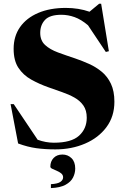

<svg xmlns="http://www.w3.org/2000/svg" viewBox="-20 -770 658 1007"><path d="M580 -236.5Q580 -159 538.2 -103Q496.5 -47 426 -16.8Q355.5 13.5 270.5 13.5Q216 13.5 170.5 7.2Q125 1 75 -17.5L35.5 -224H52L177.5 -37Q220.5 -21.5 262.5 -21.5Q354 -21.5 394.5 -58.2Q435 -95 435 -152.5Q435 -191.5 417.2 -216.8Q399.5 -242 370 -258.5Q340.5 -275 304.8 -287.2Q269 -299.5 233 -312.5Q185 -329.5 143.5 -352.8Q102 -376 76.8 -414Q51.5 -452 51.5 -514Q51.5 -580 85.2 -628Q119 -676 180.5 -702.2Q242 -728.5 325 -728.5Q392.5 -728.5 449.5 -708.5L500 -750.5H510.5L551 -501.5L535 -497.5L441.5 -637.5Q405.5 -668 371.2 -680.2Q337 -692.5 302 -692.5Q241.5 -692.5 216.2 -665.8Q191 -639 191 -597.5Q191 -557.5 216.5 -534Q242 -510.5 284 -495Q326 -479.5 374.5 -463.5Q411 -451 447.2 -434.8Q483.5 -418.5 513.8 -393.5Q544 -368.5 562 -330.2Q580 -292 580 -236.5ZM247 196Q282.5 194 296.8 184Q311 174 311 160Q311 147.5 300.8 139.2Q290.5 131 277.2 125.5Q264 120 254 115.2Q244 110.5 244 104Q244 76.5 261.2 58.5Q278.5 40.5 307.5 40.5Q335.5 40.5 355 59.5Q374.5 78.5 374.5 114Q374.5 138 363.2 160.8Q352 183.5 324 199Q296 214.5 247 216.5Z"/></svg>

Font: Newsreader Display
Style: Bold
Weight: 700
Designer: Hugues Gentile
Foundry: Production Type
Version: Version 1.001